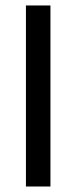

<svg xmlns="http://www.w3.org/2000/svg" viewBox="-20 -678 278 698"><path d="M163.4 0V-658.1H74.3V0Z"/></svg>

Font: Arad-FD-VF Thin
Style: Regular
Weight: 100
Designer: Mohammad Darvishi
Version: Version 1.010;September 21, 2024;FontCreator 15.0.0.2992 64-